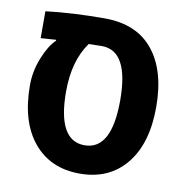

<svg xmlns="http://www.w3.org/2000/svg" viewBox="-75 -712 769 793"><g transform="rotate(10 309.5 -315.5)"><path d="M196.3 -314.9Q196.3 -108.9 309.6 -108.9Q422.9 -108.9 422.9 -316.9Q422.9 -524.9 309.6 -524.9L254.4 -523.9Q196.3 -443.4 196.3 -314.9ZM44.9 -314.9Q44.9 -374 67.9 -430.7Q90.8 -487.3 119.1 -513.7V-517.6L54.7 -513.2V-626Q168 -639.6 301.5 -639.6Q435.1 -639.6 504.6 -554.2Q574.2 -468.8 574.2 -315.4Q574.2 -162.1 503.7 -76.2Q433.1 9.8 310.1 9.8Q187 9.8 116 -75.9Q44.9 -161.6 44.9 -314.9Z"/></g></svg>

Font: OpenSansHebrew-Bold
Style: Bold
Weight: 700
Foundry: Ascender Corporation, Yanek Iontef
Version: Version 2.001;PS 002.001;hotconv 1.0.70;makeotf.lib2.5.58329